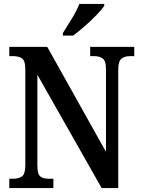

<svg xmlns="http://www.w3.org/2000/svg" viewBox="-20 -951 715 971"><path d="M27 0V-47H45Q73 -47 90.5 -58.5Q108 -70 108 -116V-602Q108 -645 90.5 -656Q73 -667 49 -667H27V-714H219L516 -183V-602Q516 -643 499.5 -655Q483 -667 458 -667H436V-714H659V-667H636Q610 -667 594 -654Q578 -641 578 -598V0H494L169 -573V-116Q169 -70 184 -58.5Q199 -47 227 -47H250V0ZM298 -784Q319 -817 343.5 -857Q368 -897 381 -931H507V-921Q496 -904 469 -876Q442 -848 409.5 -819.5Q377 -791 350 -771H298Z"/></svg>

Font: Noto Serif Hebrew Condensed SemiBold
Style: Regular
Weight: 600
Width: 3
Designer: Monotype Design Team
Foundry: Monotype Imaging Inc.
Version: Version 2.004; ttfautohint (v1.8.4.7-5d5b)